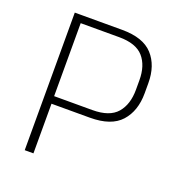

<svg xmlns="http://www.w3.org/2000/svg" viewBox="-119 -738 781 838"><g transform="rotate(20 272.0 -319.5)"><path d="M111.5 -230.5V-265.5H304.5Q384 -265.5 418.5 -305.5Q453 -345.5 453 -414V-458Q453 -526 418.8 -565.2Q384.5 -604.5 305.5 -604.5H111V-639H307Q405 -639 449.5 -590.2Q494 -541.5 494 -459.5V-412.5Q494 -330 449.2 -280.2Q404.5 -230.5 305.5 -230.5ZM87 0V-639H127V-255.5L127.5 -237.5V0Z"/></g></svg>

Font: Anek Latin Medium ExtraLight
Style: Regular
Weight: 250
Version: Version 1.003